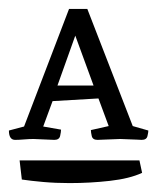

<svg xmlns="http://www.w3.org/2000/svg" viewBox="-21 -709 354 431"><path d="M76 -425 116 -418Q116 -413 114 -404Q112 -395 101 -395L54 -397Q45 -397 33 -396Q21 -395 13 -395Q-1 -395 -1 -416L33 -425L134 -689H175L277 -426L312 -416Q312 -412 310 -403.5Q308 -395 297 -395Q297 -395 287.5 -395.5Q278 -396 249 -397Q222 -396 210 -395.5Q198 -395 198 -395Q187 -395 185 -403.5Q183 -412 183 -417L223 -426L200 -488L97 -482ZM148 -629 108 -517H189ZM292 -349 298 -321Q270 -308 225.5 -303Q181 -298 135 -298Q104 -298 76 -300.5Q48 -303 28 -306L23 -349Z"/></svg>

Font: Mate SC
Style: Regular
Weight: 400
Designer: Eduardo Rodriguez Tunni
Foundry: Eduardo Rodriguez Tunni
Version: Version 1.003; ttfautohint (v1.8.4.7-5d5b);gftools[0.9.24]